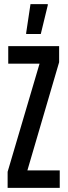

<svg xmlns="http://www.w3.org/2000/svg" viewBox="-20 -912 328 932"><path d="M17 0V-78L172 -603H20V-688H267V-610L113 -85H270V0ZM107 -747V-752L128 -892H212V-887L178 -747Z"/></svg>

Font: Saira Ultra Condensed SemiBold
Style: Regular
Weight: 600
Width: 1
Designer: Hector Gatti with collaboration of the Omnibus-Type team
Foundry: Omnibus-Type
Version: Version 1.001; ttfautohint (v1.8)